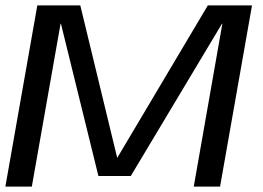

<svg xmlns="http://www.w3.org/2000/svg" viewBox="-21 -695 979 715"><path d="M-1 0 118 -675H278L415.5 -107L753 -675H917.5L798.5 0H700.5L807 -606.5H805.5L466 -39.5H345.5L206 -606.5H204.5L97.5 0Z"/></svg>

Font: Anybody ExtraExpanded Regular
Style: Italic
Weight: 400
Width: 8
Italic angle: -10°
Designer: Tyler Finck
Foundry: Etcetera Type Company
Version: Version 1.010; ttfautohint (v1.8.3) -l 8 -r 50 -G 200 -x 14 